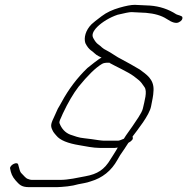

<svg xmlns="http://www.w3.org/2000/svg" viewBox="-20 -635 774 793"><path d="M536.5 -615C521.5 -615 500.2 -611 472.7 -603C445.1 -595 420.6 -584 399.6 -568C378.5 -552 365.4 -542 358.2 -535C333.3 -510 325.5 -479 332.5 -457C339.8 -442 347.9 -433 354.3 -428C366.8 -420 374.3 -409 387.4 -403L399.5 -397C386.9 -392 351.5 -362 340.9 -354C299.3 -314 263.4 -267 234.3 -213C229.2 -203 223.3 -194 218.8 -186L202.1 -149C187.6 -119 188.4 -112 200.5 -90C203.9 -85 208.3 -80 212.7 -75C227.7 -56 259.6 -43 309.1 -35C332.8 -31 364.6 -24 393.6 -24H453.6C457.6 -24 461.9 -25 466.2 -26C462.4 -17 455.5 -8 449.1 3L437 22C411.1 66 382.4 84 332.6 93C299.7 99 263.9 108 226.9 108H112.9C105.9 108 99.5 106 92.4 103C88.1 101 79.6 93 67 79C63.3 75 59.8 64 55.5 46C52.8 29 19.1 47 21.7 61C25.4 81 30.3 94 44.2 110C59.2 126 66.4 138 100.4 138H189.4C211.4 138 225.4 138 233.7 137C249 136 268.6 134 282.6 131L303.2 126C321.4 122 335.7 121 355 114C402.4 100 439.6 71 465.1 25L476.1 6C487.5 -11 499.9 -28 510.2 -45C524.8 -53 531.3 -61 527.8 -69C528.1 -70 528.1 -70 527.4 -71C546.7 -97 597.3 -159 604 -196C608.8 -224 613 -234 614.2 -263C615.7 -309 583.7 -328 557 -348C547.9 -354 491 -386 480.6 -391C464.8 -398 438.2 -418 421.7 -426C401.5 -435 399.1 -443 384.2 -453C378.5 -457 372 -465 365.1 -478C358.2 -491 364 -506 381.7 -524C402 -544 433 -563 465.5 -574C494.7 -581 514 -585 523 -585L583 -582C618.1 -579 646.5 -571 668.1 -557C690.4 -542 706.8 -537 718.7 -543C730.6 -549 734.8 -556 733.3 -564C732.2 -570 713.2 -573 708.1 -576C675.8 -597 639.6 -609 599.5 -612ZM433.9 -376 432.6 -375C455.5 -362 510.6 -337 531.5 -321C551.4 -305 558.1 -304 576.9 -275C589.3 -257 576.9 -218 570.1 -187C566.1 -168 540.4 -134 526.7 -113C515.4 -96 502.3 -80 491.6 -62C480 -57 472.1 -54 468.1 -54H408.1C403.1 -54 396.4 -55 387.7 -56C366.7 -59 348.6 -62 328.2 -64C304.9 -66 288.1 -73 270 -79C249.5 -87 234.6 -103 225.8 -126C224.1 -130 226.6 -138 232.1 -149L239.5 -166C260.7 -211 282.4 -248 304.6 -277C342.1 -323 374.2 -355 401.3 -371C407.6 -375 416.9 -376 426.9 -376Z"/></svg>

Font: MewTooHand
Style: UltIta
Weight: 400
Designer: Mew Too, Robert Jablonski
Version: Version 0.77